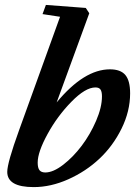

<svg xmlns="http://www.w3.org/2000/svg" viewBox="-20 -745 551 776"><path d="M116.2 11.2Q9.3 11.2 9.3 -50.3Q9.3 -86.9 57.1 -218.8L222.7 -677.2L151.9 -688L165.5 -725.1L326.7 -712.9L340.8 -691.4L209 -331.1Q319.8 -464.8 424.3 -464.8Q467.3 -464.8 486.6 -441.9Q505.9 -418.9 505.9 -367.7Q505.9 -295.4 471.2 -225.1Q436.5 -154.8 381.8 -103.5Q327.1 -52.2 256.3 -20.5Q185.5 11.2 116.2 11.2ZM163.1 -47.9Q194.8 -47.9 235.4 -79.1Q275.9 -110.4 310.3 -156Q344.7 -201.7 368.4 -256.6Q392.1 -311.5 392.1 -355.5Q392.1 -374.5 386.2 -383.1Q380.4 -391.6 365.7 -391.6Q325.2 -391.6 268.6 -333.7Q211.9 -275.9 172.1 -203.1Q132.3 -130.4 132.3 -87.9Q132.3 -66.4 139.6 -57.1Q147 -47.9 163.1 -47.9Z"/></svg>

Font: Elstob 6pt
Style: Italic
Weight: 700
Italic angle: -20°
Designer: Peter S. Baker
Version: Version 1.015